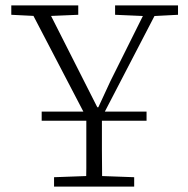

<svg xmlns="http://www.w3.org/2000/svg" viewBox="-20 -694 700 714"><path d="M525 -245H135V-279H525ZM181 0V-35L319 -40H341L479 -35V0ZM300 0Q301 -36 301 -69Q301 -102 301 -136.5Q301 -171 301 -209.5Q301 -248 301 -295H359Q359 -248 359 -209.5Q359 -171 359 -137Q359 -103 359.5 -69.5Q360 -36 360 0ZM314 -233 84 -674H150L347 -285H341L391 -393L531 -674H575L346 -233ZM22 -639V-674H271V-639L152 -634H122ZM408 -639V-674H642V-639L546 -634H523Z"/></svg>

Font: Source Serif 4 Light
Style: Regular
Weight: 300
Designer: Frank Grießhammer
Foundry: Adobe Systems Incorporated
Version: Version 4.004;hotconv 1.0.116;makeotfexe 2.5.65601